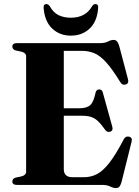

<svg xmlns="http://www.w3.org/2000/svg" viewBox="-20 -913 688 948"><path d="M41 -683Q41 -700 63.5 -700H473.5Q498 -700 513 -708Q528 -716 542 -716Q560 -716 568.5 -686.5L612 -521.5Q617.5 -501.5 601.5 -496Q583.5 -490 573 -509Q534 -572.5 504 -605.5Q474 -638.5 445.8 -650.2Q417.5 -662 383 -662H295V-378.5H371.5Q409 -378.5 425.8 -394.2Q442.5 -410 451.5 -454Q455.5 -471.5 469.5 -471.5Q484 -472 488 -455L534.5 -287Q539.5 -268 525 -263Q509.5 -258 500 -271Q480 -299.5 463.8 -314.8Q447.5 -330 429.2 -335.8Q411 -341.5 384.5 -341.5H295V-78.5Q295 -38 337.5 -38H394.5Q428 -38 457.2 -52.5Q486.5 -67 518.5 -107.2Q550.5 -147.5 591 -225Q599 -241.5 616 -238.5Q635.5 -234.5 629.5 -212.5L580 -14Q575.5 1.5 569.8 8.5Q564 15.5 552 15.5Q539.5 15.5 524.2 7.8Q509 0 483.5 0H63.5Q41 0 41 -17Q41 -31 57 -36L85.5 -42Q109 -48 109 -65.5V-634.5Q109 -652 85.5 -658L57 -664Q41 -669 41 -683ZM330 -825.5Q402.5 -825.5 434.5 -882Q442 -893 450.5 -893Q467 -893 464.5 -872.5Q459.5 -806.5 422.5 -771.8Q385.5 -737 330 -737Q275 -737 238 -771.8Q201 -806.5 195.5 -872.5Q193.5 -893 209.5 -893Q218 -893 226 -882Q243 -851 269.2 -838.2Q295.5 -825.5 330 -825.5Z"/></svg>

Font: Fraunces 72pt
Style: Bold
Weight: 700
Version: Version 1.000;[b76b70a41]